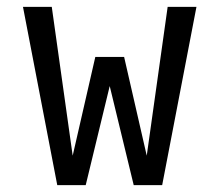

<svg xmlns="http://www.w3.org/2000/svg" viewBox="-20 -540 640 560"><path d="M147 0 47 -520H131L192 -86L258 -374H342L408 -86L469 -520H553L453 0H370L300 -289L230 0Z"/></svg>

Font: Iosevka Custom Extended
Style: Regular
Weight: 400
Width: 7
Monospace: yes
Designer: Belleve Invis
Foundry: Belleve Invis
Version: Version 11.2.4; ttfautohint (v1.8.4)